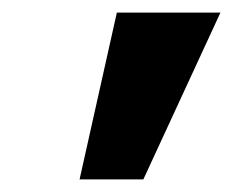

<svg xmlns="http://www.w3.org/2000/svg" viewBox="-20 -720 369 304"><path d="M106 -436 165 -700H329L207 -436Z"/></svg>

Font: Lexend
Style: Bold Italic
Weight: 700
Italic angle: -8.13011°
Designer: Bonnie Shaver-Troup, Thomas Jockin
Foundry: Lexend
Version: Version 1.007